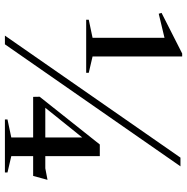

<svg xmlns="http://www.w3.org/2000/svg" viewBox="-10 -752 762 782"><g transform="rotate(90 371.0 -361.0)"><path d="M134 -357V-650L36 -626.5L32.5 -638L198 -722H210V-357L276.5 -341.5V-331H60.5V-341.5ZM125 0 622 -715H657.5L160.5 0ZM568.5 -386.5H616V-164.5H665.5L712.5 -173.5L696.5 -115H616V-26L682.5 -10.5V0H466.5V-10.5L540 -26V-115H374.5L374 -141.5ZM540 -164.5V-315L419 -164.5Z"/></g></svg>

Font: Newsreader 72pt
Style: Regular
Weight: 400
Designer: Hugues Gentile
Foundry: Production Type
Version: Version 1.003; ttfautohint (v1.8.3)